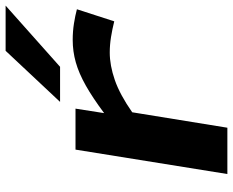

<svg xmlns="http://www.w3.org/2000/svg" viewBox="-93 -737 830 684"><g transform="rotate(-90 322.0 -395.0)"><path d="M277 -541 261 -439Q316 -480 359.5 -504.5Q403 -529 442 -540Q481 -551 522 -551Q552 -551 580.5 -546.5Q609 -542 631 -536L588 -403Q560 -410 532 -414.5Q504 -419 477 -419Q431 -419 379 -401Q327 -383 264 -339L209 0H44L131 -541ZM301 -596 483 -790H644L426 -596Z"/></g></svg>

Font: Georama Extra Expanded SemiBold
Style: Italic
Weight: 600
Width: 8
Italic angle: -9°
Designer: Jean-Baptiste Levee
Foundry: Production Type
Version: Version 1.000